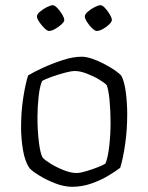

<svg xmlns="http://www.w3.org/2000/svg" viewBox="-20 -718 570 738"><path d="M257 0Q227 0 193 -13Q159 -26 131.5 -43Q104 -60 94 -71Q76 -96 68.5 -140.5Q61 -185 61 -228Q61 -290 69.5 -343.5Q78 -397 88 -428Q109 -441 145 -457.5Q181 -474 221 -487Q261 -500 294 -500Q311 -500 333.5 -492.5Q356 -485 379 -473Q402 -461 420.5 -448.5Q439 -436 447 -426Q459 -402 464 -360.5Q469 -319 469 -279Q469 -219 461 -163.5Q453 -108 442 -73Q425 -60 396 -42.5Q367 -25 331 -12.5Q295 0 257 0ZM274 -53Q288 -53 311.5 -60Q335 -67 356.5 -75.5Q378 -84 385 -89Q395 -112 400 -157Q405 -202 405 -246Q405 -293 401 -333.5Q397 -374 390 -391Q383 -399 361.5 -412Q340 -425 314 -435Q288 -445 268 -445Q253 -445 227.5 -438Q202 -431 178 -422.5Q154 -414 142 -407Q133 -388 128.5 -347Q124 -306 124 -268Q124 -216 129.5 -171.5Q135 -127 144 -112Q153 -102 176 -88Q199 -74 226 -63.5Q253 -53 274 -53ZM352 -599Q345 -599 334 -609.5Q323 -620 314.5 -633.5Q306 -647 306 -655Q306 -663 317.5 -673Q329 -683 343.5 -690.5Q358 -698 366 -698Q374 -698 384 -687Q394 -676 402 -662.5Q410 -649 410 -641Q410 -634 399.5 -624Q389 -614 375.5 -606.5Q362 -599 352 -599ZM168 -599Q162 -599 151 -609.5Q140 -620 131 -633.5Q122 -647 122 -655Q122 -663 133.5 -673Q145 -683 160 -690.5Q175 -698 183 -698Q190 -698 200.5 -687Q211 -676 219 -662.5Q227 -649 227 -641Q227 -634 216 -624Q205 -614 191.5 -606.5Q178 -599 168 -599Z"/></svg>

Font: Texturina Thin
Style: Regular
Weight: 100
Designer: Guillermo Torres Carreño
Foundry: Omnibus-Type
Version: Version 1.002; ttfautohint (v1.8.3)